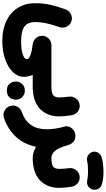

<svg xmlns="http://www.w3.org/2000/svg" viewBox="365 -976 943 1714"><g transform="rotate(90 837.0 -118.5)"><path d="M8.3 41Q8.3 -32.2 22 -94.5Q35.6 -156.7 64 -233.4Q75.7 -265.6 107.4 -280.3Q139.2 -294.9 171.4 -283.2Q203.6 -271.5 218.3 -239.7Q232.9 -208 221.2 -175.8Q176.3 -51.3 176.3 36.6Q176.3 109.4 219.2 137.2Q262.2 165 349.1 165Q421.4 165 464.4 150.6Q507.3 136.2 507.3 113.3Q507.3 94.7 472.4 81.8Q437.5 68.8 372.6 61Q343.3 57.1 322.5 35.6Q301.8 14.2 299.3 -15.6Q296.4 -51.8 321.5 -78.6Q346.7 -105.5 382.8 -105.5H678.7Q713.4 -105.5 737.5 -81.1Q761.7 -56.6 761.7 -22Q761.7 12.2 737.5 36.9Q713.4 61.5 678.7 61.5H648.4Q665.5 104 665.5 140.6Q665.5 193.8 624 237.5Q582.5 281.2 509.8 307.1Q437 333 342.8 333Q242.7 333 167.2 296.9Q91.8 260.7 50 195.1Q8.3 129.4 8.3 41Z M594.7 -22Q594.7 -56.6 619.6 -81.1Q644.5 -105.5 678.7 -105.5H752Q786.6 -105.5 811.3 -81.1Q835.9 -56.6 835.9 -22Q835.9 12.2 811.3 36.9Q786.6 61.5 752 61.5H678.7Q644.5 61.5 619.6 36.9Q594.7 12.2 594.7 -22Z M668.5 -22Q668.5 -56.6 693.1 -81.1Q717.8 -105.5 752 -105.5Q807.1 -105.5 828.1 -120.1Q849.1 -134.8 849.1 -177.2Q849.1 -193.8 847.4 -215.3Q845.7 -236.8 842.3 -263.7Q838.4 -297.9 859.4 -325.4Q880.4 -353 914.6 -357.4Q948.7 -361.8 975.8 -340.8Q1002.9 -319.8 1008.3 -285.6Q1018.6 -220.2 1018.6 -176.3Q1018.6 -65.9 950 -2.2Q881.3 61.5 752 61.5Q717.8 61.5 693.1 36.9Q668.5 12.2 668.5 -22ZM707 210.9Q707 180.2 729.7 156Q752.4 131.8 786.6 131.8Q812 131.8 829.6 142.6Q847.2 153.3 856.9 168.9Q869.6 189 869.6 210.9Q869.6 226.6 862.8 245.6Q856 264.6 838.1 278.3Q820.3 292 788.1 292Q754.9 292 737.5 278.1Q720.2 264.2 713.4 246.1Q707 229 707 210.9Z M1110.8 -217.3Q1103 -238.8 1109.9 -259.8Q1116.7 -280.8 1133.8 -296.6Q1150.9 -312.5 1173.3 -317.9Q1185.1 -320.8 1197.3 -319.8Q1226.1 -318.4 1246.8 -299.8Q1267.6 -281.2 1273.4 -257.3Q1273.9 -255.9 1274.4 -254.4Q1297.9 -170.4 1326.4 -137.9Q1355 -105.5 1389.6 -105.5H1390.1Q1424.8 -105.5 1449 -81.1Q1473.1 -56.6 1473.1 -22Q1473.1 12.2 1449 36.9Q1424.8 61.5 1390.1 61.5H1389.6Q1363.3 61.5 1338.1 53.5Q1313 45.4 1289.6 31.2Q1267.1 142.6 1198 214.1Q1128.9 285.6 1032.7 317.9Q995.6 330.1 965.3 311.8Q935.1 293.5 926.3 263.7Q915 224.6 933.1 196.5Q951.2 168.5 979 159.2Q1051.3 134.8 1092.3 80.8Q1133.3 26.9 1133.3 -68.4Q1133.3 -132.3 1112.3 -213.4Q1111.8 -215.3 1110.8 -217.3Z M1306.6 -22Q1306.6 -56.6 1331.3 -81.1Q1356 -105.5 1390.1 -105.5Q1445.3 -105.5 1466.3 -120.1Q1487.3 -134.8 1487.3 -177.2Q1487.3 -193.8 1485.6 -215.3Q1483.9 -236.8 1480.5 -263.7Q1476.6 -297.9 1497.6 -325.4Q1518.6 -353 1552.7 -357.4Q1586.9 -361.8 1614 -340.8Q1641.1 -319.8 1646.5 -285.6Q1656.7 -220.2 1656.7 -176.3Q1656.7 -65.9 1588.1 -2.2Q1519.5 61.5 1390.1 61.5Q1356 61.5 1331.3 36.9Q1306.6 12.2 1306.6 -22ZM1335.9 -471.2Q1328.6 -497.1 1341.8 -520.8Q1355 -544.4 1381.8 -553.2Q1409.7 -561.5 1445.8 -565.9Q1481.9 -570.3 1517.6 -570.3Q1555.7 -570.3 1586.2 -564.9Q1616.7 -559.6 1637.7 -550.8Q1664.6 -535.6 1671.6 -506.3Q1678.7 -477.1 1661.6 -452.6Q1647.9 -433.1 1628.7 -427Q1609.4 -420.9 1588.4 -425.3Q1574.2 -428.2 1554.4 -430.4Q1534.7 -432.6 1517.6 -432.6Q1484.9 -432.6 1459.5 -430.7Q1434.1 -428.7 1418.5 -424.8Q1392.6 -418 1368.2 -431.6Q1343.8 -445.3 1335.9 -471.2Z"/></g></svg>

Font: Mikhak Black
Style: Regular
Weight: 900
Designer: Amin Abedi
Version: Version 3.3